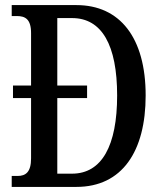

<svg xmlns="http://www.w3.org/2000/svg" viewBox="-20 -734 636 754"><path d="M26 0H280C460 0 552 -140 552 -359C552 -586 451 -714 280 -714H26V-671H46C79 -671 102 -659 102 -604V-398H31V-349H102V-112C102 -58 81 -43 49 -43H26ZM263 -52H205V-349H322V-398H205V-663H263C380 -663 440 -557 440 -359C440 -162 380 -52 263 -52Z"/></svg>

Font: Noto Serif Tamil ExtraCondensed Medium
Style: Italic
Weight: 500
Width: 2
Italic angle: -12°
Designer: Indian Type Foundry, Tom Grace, and the Monotype Design Team
Foundry: Monotype Imaging Inc.
Version: Version 2.003